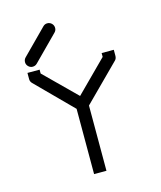

<svg xmlns="http://www.w3.org/2000/svg" viewBox="-113 -883 765 915"><g transform="rotate(-15 270.0 -425.0)"><path d="M298 -371V-49H237V-371L64 -545Q55 -554 55 -566V-597H115V-578L269 -426L421 -578V-597H481V-568Q481 -554 473 -546ZM57 -649Q57 -662 66 -671L186 -792Q195 -801 207 -801Q220 -801 229 -792Q238 -783 238 -770Q238 -758 229 -749L109 -628Q100 -619 87 -619Q75 -619 66 -628Q57 -637 57 -649Z"/></g></svg>

Font: IBM 3270
Style: Regular
Weight: 400
Monospace: yes
Version: Version 2.3.1